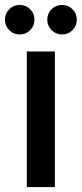

<svg xmlns="http://www.w3.org/2000/svg" viewBox="-34 -760 332 780"><path d="M189 -551V0H75V-551ZM-14 -680Q-14 -705 3.5 -722.5Q21 -740 46 -740Q71 -740 88.5 -722.5Q106 -705 106 -680Q106 -655 88.5 -637.5Q71 -620 46 -620Q21 -620 3.5 -637.5Q-14 -655 -14 -680ZM158 -680Q158 -705 175.5 -722.5Q193 -740 218 -740Q243 -740 260.5 -722.5Q278 -705 278 -680Q278 -655 260.5 -637.5Q243 -620 218 -620Q193 -620 175.5 -637.5Q158 -655 158 -680Z"/></svg>

Font: Poppins Medium A&M
Style: Regular
Weight: 500
Designer: Ninad Kale (Devanagari), Jonny Pinhorn (Latin)
Foundry: Indian Type Foundry
Version: 4.004